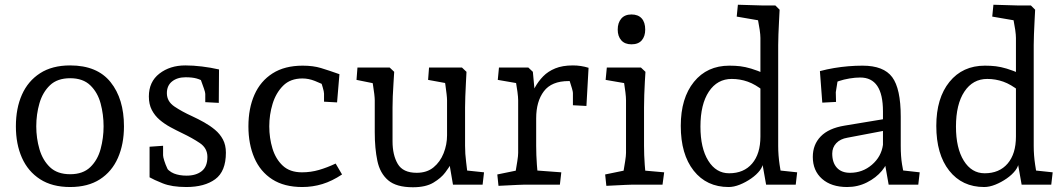

<svg xmlns="http://www.w3.org/2000/svg" viewBox="-20 -779 4483 810"><path d="M276 10Q200 10 149 -23Q98 -56 72.5 -113.5Q47 -171 47 -246Q47 -322 72.5 -379.5Q98 -437 149 -470Q200 -503 276 -503Q390 -503 446.5 -432.5Q503 -362 503 -246Q503 -171 477.5 -113Q452 -55 401.5 -22.5Q351 10 276 10ZM276 -44Q330 -44 361 -74Q392 -104 404.5 -150.5Q417 -197 417 -246Q417 -296 404.5 -342.5Q392 -389 361 -419Q330 -449 276 -449Q222 -449 191 -419.5Q160 -390 146.5 -343.5Q133 -297 133 -246Q133 -196 146.5 -149.5Q160 -103 191 -73.5Q222 -44 276 -44Z M766 10Q705 10 666.5 -5.5Q628 -21 611 -31V-160L668 -164V-124Q668 -117 673 -101Q678 -85 686 -68Q694 -51 702 -39L673 -82Q691 -56 714 -47Q737 -38 767 -38Q807 -38 831 -57Q855 -76 855 -117Q855 -154 823 -175.5Q791 -197 749 -217Q724 -229 699 -242.5Q674 -256 653.5 -273.5Q633 -291 620.5 -315Q608 -339 608 -372Q608 -434 652.5 -468.5Q697 -503 762 -503Q795 -503 832 -498.5Q869 -494 904 -486L903 -345L846 -348V-383Q846 -389 840.5 -405Q835 -421 828.5 -438.5Q822 -456 818 -466L852 -429Q827 -443 809 -448Q791 -453 763 -453Q728 -453 706 -435.5Q684 -418 684 -386Q684 -351 716 -329.5Q748 -308 790 -289Q816 -277 841 -263Q866 -249 887 -231.5Q908 -214 920.5 -190.5Q933 -167 933 -135Q933 -56 888 -23Q843 10 766 10Z M1255 10Q1179 10 1128.5 -22.5Q1078 -55 1053 -113Q1028 -171 1028 -246Q1028 -322 1053.5 -379.5Q1079 -437 1130 -469.5Q1181 -502 1257 -502Q1301 -502 1334 -492Q1367 -482 1412 -466L1402 -347L1347 -350V-384Q1347 -392 1341.5 -410.5Q1336 -429 1331 -445L1362 -413Q1335 -427 1308.5 -437.5Q1282 -448 1256 -448Q1205 -448 1174.5 -417.5Q1144 -387 1130 -341Q1116 -295 1116 -246Q1116 -197 1129.5 -152.5Q1143 -108 1173 -80Q1203 -52 1254 -52Q1291 -52 1325.5 -62Q1360 -72 1396 -89L1423 -43Q1381 -15 1340 -2.5Q1299 10 1255 10Z M1722 11Q1652 11 1617.5 -18.5Q1583 -48 1572 -100.5Q1561 -153 1561 -221V-356Q1561 -365 1559 -382.5Q1557 -400 1553.5 -421Q1550 -442 1547 -459L1583 -422L1484 -442L1488 -494H1624L1643 -476Q1642 -455 1640 -427Q1638 -399 1637 -372Q1636 -345 1636 -326V-183Q1636 -125 1658 -87.5Q1680 -50 1738 -50Q1781 -50 1809 -73Q1837 -96 1851.5 -132.5Q1866 -169 1866 -208V-356Q1866 -365 1864 -382.5Q1862 -400 1859 -421Q1856 -442 1853 -459L1890 -423L1786 -442L1790 -494H1929L1948 -476Q1947 -455 1945.5 -427Q1944 -399 1943 -372Q1942 -345 1942 -326V-164Q1942 -130 1946.5 -95.5Q1951 -61 1954 -26L1918 -63L2022 -52L2016 0H1891L1872 -111L1882 -87Q1876 -75 1858.5 -51.5Q1841 -28 1808.5 -8.5Q1776 11 1722 11Z M2083 5 2078 -43 2190 -66 2150 -29Q2152 -37 2155.5 -57Q2159 -77 2162.5 -99.5Q2166 -122 2166 -134V-356Q2166 -369 2163 -391.5Q2160 -414 2156 -436.5Q2152 -459 2150 -469L2190 -423L2080 -442L2085 -494H2209L2228 -476L2242 -326L2212 -358Q2223 -385 2237 -410.5Q2251 -436 2271.5 -457Q2292 -478 2322.5 -490.5Q2353 -503 2397 -503Q2414 -503 2430.5 -500.5Q2447 -498 2463 -493L2454 -332L2397 -335V-387Q2397 -392 2393 -406Q2389 -420 2383.5 -436.5Q2378 -453 2373 -464L2420 -438Q2410 -437 2399.5 -437Q2389 -437 2379 -437Q2307 -437 2274.5 -394Q2242 -351 2242 -280V-164Q2242 -125 2245 -84Q2248 -43 2251 -25L2214 -62L2348 -52L2342 0H2193Q2183 0 2164 1Q2145 2 2123.5 3Q2102 4 2083 5Z M2538 5 2533 -43 2645 -66 2605 -29Q2607 -37 2610.5 -57Q2614 -77 2617.5 -99.5Q2621 -122 2621 -134V-356Q2621 -369 2618.5 -389.5Q2616 -410 2612.5 -432Q2609 -454 2606 -469L2645 -423L2535 -442L2540 -494H2684L2703 -476Q2702 -461 2700.5 -434.5Q2699 -408 2698 -379Q2697 -350 2697 -326V-164Q2697 -125 2700 -84Q2703 -43 2706 -25L2669 -62L2782 -52L2775 0H2648Q2638 0 2619 1Q2600 2 2578.5 3Q2557 4 2538 5ZM2644 -592Q2616 -592 2601 -609Q2586 -626 2586 -654Q2586 -683 2601 -700.5Q2616 -718 2644 -718Q2672 -718 2687 -701.5Q2702 -685 2702 -654Q2702 -626 2687.5 -609Q2673 -592 2644 -592Z M3054 10Q2961 10 2906.5 -59Q2852 -128 2852 -248Q2852 -365 2907.5 -433.5Q2963 -502 3057 -502Q3082 -502 3103 -499.5Q3124 -497 3149 -489.5Q3174 -482 3209 -467L3202 -395Q3167 -423 3134.5 -434.5Q3102 -446 3067 -446Q3006 -446 2970.5 -392.5Q2935 -339 2935 -245Q2935 -154 2968 -101Q3001 -48 3056 -48Q3118 -48 3153 -89Q3188 -130 3188 -203V-619Q3188 -632 3185 -653Q3182 -674 3178 -693.5Q3174 -713 3172 -721L3210 -688L3088 -709L3093 -759L3195 -756H3251L3269 -738Q3268 -717 3266.5 -689Q3265 -661 3264 -634Q3263 -607 3263 -589V-163Q3263 -124 3269 -84Q3275 -44 3279 -27L3240 -63L3343 -52L3337 0H3212L3192 -113L3199 -96Q3200 -79 3186 -60.5Q3172 -42 3149 -26Q3126 -10 3101 0Q3076 10 3054 10Z M3554 10Q3487 10 3448 -24.5Q3409 -59 3409 -117Q3409 -169 3442.5 -203.5Q3476 -238 3543 -249L3718 -278V-229L3555 -198Q3525 -193 3508 -175Q3491 -157 3491 -131Q3491 -93 3510.5 -71.5Q3530 -50 3566 -50Q3619 -50 3658.5 -84Q3698 -118 3705 -168V-309Q3705 -381 3681 -416.5Q3657 -452 3609 -452Q3588 -452 3564 -448Q3540 -444 3519 -437Q3498 -430 3487 -422L3518 -465L3506 -390L3507 -349L3449 -346L3439 -479Q3469 -487 3499 -492Q3529 -497 3559 -499.5Q3589 -502 3619 -502Q3708 -502 3744 -453.5Q3780 -405 3780 -287V-164Q3780 -119 3785.5 -85.5Q3791 -52 3795 -33L3762 -63L3860 -52L3854 0H3729L3709 -113L3727 -116Q3725 -88 3700.5 -58.5Q3676 -29 3637.5 -9.5Q3599 10 3554 10Z M4132 10Q4039 10 3984.5 -59Q3930 -128 3930 -248Q3930 -365 3985.5 -433.5Q4041 -502 4135 -502Q4160 -502 4181 -499.5Q4202 -497 4227 -489.5Q4252 -482 4287 -467L4280 -395Q4245 -423 4212.5 -434.5Q4180 -446 4145 -446Q4084 -446 4048.5 -392.5Q4013 -339 4013 -245Q4013 -154 4046 -101Q4079 -48 4134 -48Q4196 -48 4231 -89Q4266 -130 4266 -203V-619Q4266 -632 4263 -653Q4260 -674 4256 -693.5Q4252 -713 4250 -721L4288 -688L4166 -709L4171 -759L4273 -756H4329L4347 -738Q4346 -717 4344.5 -689Q4343 -661 4342 -634Q4341 -607 4341 -589V-163Q4341 -124 4347 -84Q4353 -44 4357 -27L4318 -63L4421 -52L4415 0H4290L4270 -113L4277 -96Q4278 -79 4264 -60.5Q4250 -42 4227 -26Q4204 -10 4179 0Q4154 10 4132 10Z"/></svg>

Font: Andada Pro
Style: Regular
Weight: 400
Designer: Carolina Giovagnoli
Foundry: Huerta Tipografica
Version: Version 3.003